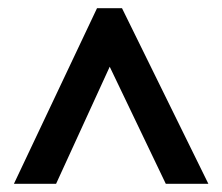

<svg xmlns="http://www.w3.org/2000/svg" viewBox="-20 -735 542 469"><path d="M14 -286 217 -715H278L489 -286H385L248 -572L117 -286Z"/></svg>

Font: Noto Sans Myanmar UI Condensed SemiBold
Style: Regular
Weight: 600
Width: 3
Designer: Monotype Design Team
Foundry: Monotype Imaging Inc.
Version: Version 2.103; ttfautohint (v1.8.4.7-5d5b)